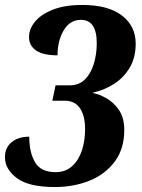

<svg xmlns="http://www.w3.org/2000/svg" viewBox="-22 -744 571 774"><path d="M199 10Q94 10 46 -26Q-2 -62 -2 -110Q-2 -149 25 -171Q52 -193 96 -193Q96 -129 119.5 -89.5Q143 -50 202 -50Q242 -50 268.5 -74Q295 -98 308 -137Q321 -176 321 -223Q321 -277 300.5 -307.5Q280 -338 239 -338H189L202 -400H259Q296 -400 320 -423.5Q344 -447 356 -486Q368 -525 368 -570Q368 -664 304 -664Q260 -664 235 -622Q210 -580 210 -521Q152 -521 123.5 -540.5Q95 -560 95 -595Q95 -627 119 -656.5Q143 -686 191 -705Q239 -724 310 -724Q414 -724 469.5 -681.5Q525 -639 525 -568Q525 -512 501 -471.5Q477 -431 438 -406Q399 -381 354 -371L353 -369Q379 -364 408.5 -347Q438 -330 458.5 -299Q479 -268 479 -220Q479 -144 440.5 -92.5Q402 -41 338.5 -15.5Q275 10 199 10Z"/></svg>

Font: Noto Serif ExtraCondensed ExtraBold
Style: Italic
Weight: 800
Width: 2
Italic angle: -12°
Designer: Monotype Design Team
Foundry: Monotype Imaging Inc.
Version: Version 2.013